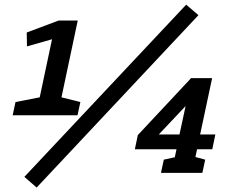

<svg xmlns="http://www.w3.org/2000/svg" viewBox="-20 -750 981 833"><path d="M47.3 -307.3 152.3 -327.7 205.7 -579.7 97 -548.7 96 -609 234.7 -661H317.3L246.7 -327.7L328.7 -307.3L316.3 -250H35ZM787.7 -729.7 841 -684.3 139 63.7 85.7 17.3ZM809 -411H900.3L848.3 -166.7H914.3L901 -102.3H835L813 0H724L745.7 -102.3H565L578 -164ZM758.7 -166.7 785.3 -290 669 -166.7ZM678.3 0 690.7 -57.3 757.7 -72 730.3 0ZM806.7 0 806 -74.7 870.3 -57.3 858 0Z"/></svg>

Font: Epunda Slab Light
Style: Italic
Weight: 300
Italic angle: -12°
Designer: Simon Atzbach
Foundry: typofactur
Version: Version 1.102